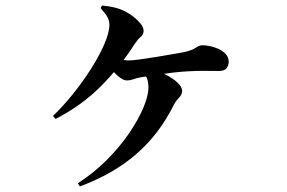

<svg xmlns="http://www.w3.org/2000/svg" viewBox="-20 -616 1040 696"><path d="M172.1 -195.6Q206.4 -228.5 242.6 -273Q278.7 -317.5 309 -365Q339.3 -412.4 358 -455.4Q376.6 -498.4 376.6 -526.8Q376.6 -540.5 369.9 -553.1Q363.3 -565.7 344.8 -586.7L349.6 -596Q374.6 -593.8 395.6 -588.7Q416.6 -583.6 434.4 -574.2Q449 -567 464.1 -555.1Q479.2 -543.2 489.9 -529.9Q500.5 -516.7 500.5 -504.6Q500.5 -490.9 490.4 -482.6Q480.2 -474.4 468.3 -456.8Q414.5 -372.3 344.9 -302.6Q275.3 -232.9 181.4 -184.8ZM386.3 -411.2Q397 -406.1 414.6 -401.5Q432.2 -396.9 446.4 -396.9Q459 -396.9 486 -400.6Q513 -404.2 544.9 -409.3Q576.8 -414.5 604.8 -419.5Q632.8 -424.5 647.3 -427.2Q675.5 -433.1 688.8 -442.5Q702.2 -451.9 712.9 -451.9Q732.5 -451.9 754.7 -445.2Q777 -438.5 793.1 -425.2Q809.1 -411.8 809.1 -392.6Q809.1 -379.7 801.7 -369.2Q794.3 -358.7 772.1 -358.7Q749.5 -358.7 720.1 -359.1Q690.7 -359.5 661.8 -357.5Q638.1 -356.5 604.7 -352.5Q571.4 -348.5 539.5 -343.7Q507.6 -339 487.7 -335.3Q474 -332.5 462.5 -328.4Q451.1 -324.4 440.1 -324.4Q429.4 -324.4 416 -334Q402.6 -343.6 390.8 -356.7Q378.9 -369.7 370.9 -378.9ZM269.5 59.8 262.1 48.4Q320.7 10.7 368 -37.1Q415.4 -84.8 448.7 -134Q482.1 -183.2 500.1 -226.5Q518.1 -269.7 518.1 -297.7Q518.1 -316.3 513.8 -329.4Q509.6 -342.6 498.5 -349.6L513.9 -369.3Q548.1 -361.7 577 -347.4Q605.8 -333.2 623 -316.9Q640.2 -300.5 640.2 -287.4Q640.2 -273 629.1 -261.9Q618 -250.8 610.8 -237.3Q557.6 -129.6 473.7 -57.2Q389.8 15.3 269.5 59.8Z"/></svg>

Font: Noto Serif TC
Style: Regular
Weight: 200
Designer: Ryoko NISHIZUKA 西塚涼子 (kana & ideographs); Frank Grießhammer (Latin, Greek & Cyrillic); Wenlong ZHANG 张文龙 (bopomofo); San
Foundry: Adobe
Version: Version 2.001;hotconv 1.1.0;makeotfexe 2.6.0